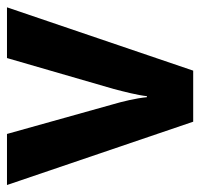

<svg xmlns="http://www.w3.org/2000/svg" viewBox="-32 -556 587 564"><g transform="rotate(-90 262.0 -273.5)"><path d="M187 0H337L523 -547H374L283 -233C275 -202 265 -164 262 -136H259C256 -168 246 -209 238 -236L151 -547H1Z"/></g></svg>

Font: Noto Sans Georgian SemiCondensed Bold
Style: Regular
Weight: 700
Width: 4
Designer: Monotype Design Team, Akaki Razmadze
Foundry: Google LLC
Version: Version 2.005